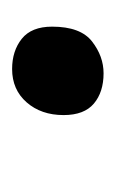

<svg xmlns="http://www.w3.org/2000/svg" viewBox="43 -624 191 317"><g transform="rotate(-90 138.5 -465.5)"><path d="M176 -390Q145 -390 126 -406Q107 -422 107 -456Q107 -493 128 -517Q149 -541 183 -541Q213 -541 233 -525Q253 -509 253 -475Q253 -428 228.5 -409Q204 -390 176 -390Z"/></g></svg>

Font: Noto Serif SemiCondensed SemiBold
Style: Italic
Weight: 600
Width: 4
Italic angle: -12°
Designer: Monotype Design Team
Foundry: Monotype Imaging Inc.
Version: Version 2.014; ttfautohint (v1.8.4.7-5d5b)